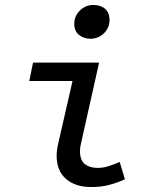

<svg xmlns="http://www.w3.org/2000/svg" viewBox="-20 -741 640 773"><path d="M346 12Q284 12 246 -20.5Q208 -53 208 -115Q208 -138 216 -170L272 -415H98L113 -489H379L306 -163Q304 -155 303 -147.5Q302 -140 302 -133Q302 -96 321.5 -80.5Q341 -65 373 -65Q395 -65 415.5 -71.5Q436 -78 462 -89L483 -19Q451 -5 419.5 3.5Q388 12 346 12ZM344 -585Q317 -585 298 -600.5Q279 -616 279 -645Q279 -676 301.5 -698.5Q324 -721 356 -721Q385 -721 403 -705.5Q421 -690 421 -661Q421 -629 398.5 -607Q376 -585 344 -585Z"/></svg>

Font: Source Code Pro Medium
Style: Italic
Weight: 500
Italic angle: -11°
Monospace: yes
Designer: Paul D. Hunt, Teo Tuominen
Foundry: Adobe Systems Incorporated
Version: Version 1.050;PS 1.000;hotconv 16.6.51;makeotf.lib2.5.65220